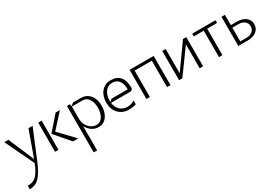

<svg xmlns="http://www.w3.org/2000/svg" viewBox="25 -1041 2769 1937"><g transform="rotate(-30 1410.0 -72.5)"><path d="M175 -4 15 -340H63L190 -42L297 -340H345L200 9Q160 103 115.5 151.5Q71 200 0 200V160Q36 160 63.5 148.5Q91 137 111.5 112Q132 87 145.5 62Q159 37 175 -4Z M680 0H619L469 -175L613 -340H663L513 -175ZM410 0V-340H450V0Z M745 -340H780L785 -314L815 -340H907Q971 -340 1010.5 -293Q1050 -246 1050 -170Q1050 -91 1013.5 -43Q977 5 917 5Q875 5 840 -19Q805 -43 785 -83V200H745ZM785 -310V-170Q785 -110 821.5 -67.5Q858 -25 910 -25Q954 -25 980.5 -65Q1007 -105 1007 -170Q1007 -233 980.5 -271.5Q954 -310 910 -310Z M1105 -170Q1106 -249 1147 -297Q1188 -345 1255 -345Q1326 -345 1363 -302.5Q1400 -260 1400 -179V-175Q1400 -161 1391 -153Q1382 -145 1368 -145H1146Q1153 -91 1186.5 -59Q1220 -27 1270 -27Q1317 -27 1355 -52V-8Q1316 5 1270 5Q1197 5 1151 -43.5Q1105 -92 1105 -170ZM1145 -170V-154L1171 -179H1360Q1360 -245 1333 -280Q1306 -315 1255 -315Q1206 -315 1175.5 -275Q1145 -235 1145 -170Z M1475 0V-340H1755V0H1715V-308H1515V0Z M1855 0V-340H1895V-57L2097 -340H2135V0H2095V-278L1893 0Z M2205 -340H2475V-308H2360V0H2320V-308H2205Z M2545 0V-340H2585V-220H2655Q2718 -220 2756.5 -190Q2795 -160 2795 -110Q2795 -60 2756.5 -30Q2718 0 2655 0ZM2585 -30H2657Q2700 -30 2726.5 -52Q2753 -74 2753 -110Q2753 -146 2726.5 -168Q2700 -190 2657 -190H2585Z"/></g></svg>

Font: Glametrix
Style: Light
Weight: 300
Designer: gluk
Foundry: gluk
Version: Version 0.40